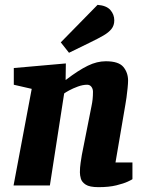

<svg xmlns="http://www.w3.org/2000/svg" viewBox="-20 -766 605 793"><path d="M387 7Q350 7 334 -3.5Q318 -14 314 -28Q310 -42 310 -54Q310 -74 313 -94Q316 -114 318 -126L358 -328Q361 -342 362.5 -356Q364 -370 364 -387Q364 -399 357.5 -407.5Q351 -416 340 -416Q322 -416 301.5 -408.5Q281 -401 265.5 -392.5Q250 -384 245 -380L186 0H36L111 -399L37 -416V-485L252 -504L251 -436H252Q278 -456 300.5 -470.5Q323 -485 342.5 -494.5Q362 -504 380.5 -508.5Q399 -513 417 -513Q470 -513 489.5 -489.5Q509 -466 509 -433Q509 -422 507 -402Q505 -382 502.5 -363.5Q500 -345 498 -335L457 -95H527V-26Q525 -24 508 -16Q491 -8 460.5 -0.5Q430 7 387 7ZM265 -548 231 -591 383 -746Q420 -743 436 -724.5Q452 -706 452 -682Q452 -661 440.5 -646.5Q429 -632 407.5 -619.5Q386 -607 355 -592Z"/></svg>

Font: Faustina ExtraBold
Style: Italic
Weight: 800
Italic angle: -8°
Designer: Alfonso Garcia
Foundry: http://www.omnibus-type.com
Version: Version 1.200